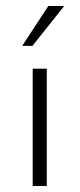

<svg xmlns="http://www.w3.org/2000/svg" viewBox="-20 -620 265 640"><path d="M89 -391H136V0H89ZM194 -600 88 -467H54L141 -600Z"/></svg>

Font: Synthetic Light
Style: Regular
Weight: 300
Designer: Santiago Orozco
Foundry: Typemade
Version: Version 2.000; ttfautohint (v1.8.4.7-5d5b)